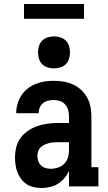

<svg xmlns="http://www.w3.org/2000/svg" viewBox="-20 -932 540 960"><path d="M188 8Q169 8 150 4Q131 0 115 -10Q99 -20 87 -35.5Q75 -51 68 -68.5Q61 -86 58 -105Q55 -124 55 -143Q55 -169 61 -195Q67 -221 82.5 -242Q98 -263 120 -278Q142 -293 166.5 -301.5Q191 -310 217 -313.5Q243 -317 269 -317H325V-351Q325 -367 320.5 -382.5Q316 -398 305.5 -410Q295 -422 279.5 -427Q264 -432 248 -432Q234 -432 220 -428.5Q206 -425 195 -416Q184 -407 178.5 -393.5Q173 -380 173 -366H61Q61 -389 67.5 -412Q74 -435 86.5 -454.5Q99 -474 117.5 -488.5Q136 -503 157.5 -512Q179 -521 202 -524.5Q225 -528 248 -528Q273 -528 297.5 -524Q322 -520 344 -510Q366 -500 384.5 -483.5Q403 -467 415 -445.5Q427 -424 432 -400Q437 -376 437 -351V-96H472V0H325V-77Q316 -58 302 -41.5Q288 -25 270 -13.5Q252 -2 230.5 3Q209 8 188 8ZM234 -88Q252 -88 270 -94Q288 -100 301 -113Q314 -126 319.5 -144Q325 -162 325 -180V-221H269Q257 -221 245.5 -220Q234 -219 223 -216Q212 -213 201.5 -208Q191 -203 183 -195.5Q175 -188 171 -176.5Q167 -165 167 -154Q167 -141 171 -128Q175 -115 184.5 -105.5Q194 -96 207 -92Q220 -88 234 -88ZM250 -590Q234 -590 218 -595Q202 -600 191 -611Q180 -622 175 -638Q170 -654 170 -670Q170 -686 175 -702Q180 -718 191 -729Q202 -740 218 -745Q234 -750 250 -750Q266 -750 282 -745Q298 -740 309 -729Q320 -718 325 -702Q330 -686 330 -670Q330 -654 325 -638Q320 -622 309 -611Q298 -600 282 -595Q266 -590 250 -590ZM100 -838V-912H400V-838Z"/></svg>

Font: Iosevka Curly Slab
Style: Bold
Weight: 700
Monospace: yes
Designer: Belleve Invis
Foundry: Belleve Invis
Version: Version 22.1.2; ttfautohint (v1.8.4)